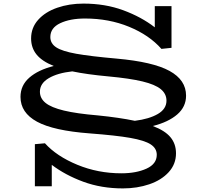

<svg xmlns="http://www.w3.org/2000/svg" viewBox="-20 -720 1138 1068"><path d="M830 -19Q897 6 928 43Q959 80 959 133Q959 193 918.5 237.5Q878 282 810.5 305Q743 328 664 328Q544 328 443.5 291Q343 254 268 197V316H174V82L230 77Q295 149 410 196.5Q525 244 655 244Q738 244 795 218Q852 192 852 141Q852 105 818 83Q784 61 704.5 47Q625 33 479 22Q278 7 186 -43Q94 -93 94 -181Q94 -245 143 -288Q192 -331 279 -353Q214 -379 183.5 -416.5Q153 -454 153 -506Q153 -566 192.5 -610Q232 -654 298.5 -677Q365 -700 444 -700Q565 -700 665.5 -663Q766 -626 841 -568V-686H934V-454L878 -448Q810 -525 698 -571Q586 -617 453 -617Q370 -617 315 -591Q260 -565 260 -514Q260 -478 293 -456.5Q326 -435 404 -421Q482 -407 629 -394Q831 -376 923 -325.5Q1015 -275 1015 -188Q1015 -126 966 -83.5Q917 -41 830 -19ZM906 -160Q906 -198 874.5 -224Q843 -250 772.5 -267Q702 -284 583 -295Q463 -306 382 -323Q300 -314 251 -285Q202 -256 202 -210Q202 -173 233.5 -147.5Q265 -122 335.5 -105Q406 -88 525 -78Q644 -66 730 -48Q810 -58 858 -86Q906 -114 906 -160Z"/></svg>

Font: BioRhyme Expanded
Style: Regular
Weight: 400
Width: 7
Designer: Aoife Mooney
Foundry: Aoife Mooney Type
Version: Version 1.001